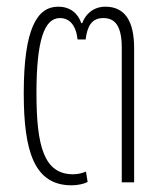

<svg xmlns="http://www.w3.org/2000/svg" viewBox="-20 -545 485 574"><path d="M194 9C212 9 231 5 242 -1L237 -32C227 -28 214 -24 199 -24C112 -24 89 -106 89 -267C89 -426 113 -491 159 -491C187 -491 207 -471 212 -427H236C241 -468 255 -491 289 -491C324 -491 344 -467 344 -403V0H381V-401C381 -484 352 -525 295 -525C259 -525 235 -502 226 -476H223C214 -502 193 -525 154 -525C91 -525 51 -460 51 -266C51 -91 83 9 194 9Z"/></svg>

Font: Noto Sans Thai UI ExtCond ExtLt
Style: Regular
Weight: 200
Width: 2
Designer: Monotype Design Team
Foundry: Monotype Imaging Inc.
Version: Version 2.000